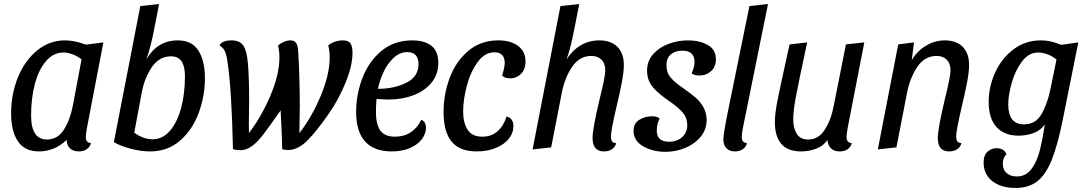

<svg xmlns="http://www.w3.org/2000/svg" viewBox="-20 -730 5364 951"><path d="M405 -51Q405 -23 431 -21Q425 -1 409 9.5Q393 20 370 20Q343 20 327 5Q311 -10 310 -37Q250 20 173 20Q102 20 68.5 -30.5Q35 -81 35 -167Q35 -265 69.5 -348.5Q104 -432 165 -481Q226 -530 302 -530Q349 -530 405 -509L492 -520L410 -93Q405 -63 405 -51ZM295 -470Q245 -470 208.5 -428Q172 -386 153 -315Q134 -244 134 -158Q134 -39 213 -39Q266 -39 297 -88.5Q328 -138 341 -208L384 -436Q364 -452 339.5 -461Q315 -470 295 -470Z M705 -436Q760 -530 860 -530Q931 -530 963 -479Q995 -428 995 -343Q995 -255 964.5 -171.5Q934 -88 872.5 -34Q811 20 723 20Q680 20 629 7Q578 -6 544 -26L675 -700L768 -710L746 -598Q738 -553 726.5 -507.5Q715 -462 705 -436ZM735 -40Q785 -40 821.5 -82Q858 -124 877 -195Q896 -266 896 -352Q896 -401 879.5 -426Q863 -451 827 -451Q769 -451 732.5 -398Q696 -345 682 -271L645 -73Q666 -57 689.5 -48.5Q713 -40 735 -40Z M1108 -415Q1103 -456 1094.5 -475Q1086 -494 1067 -505Q1080 -530 1127 -530Q1168 -530 1185.5 -504Q1203 -478 1208 -415Q1214 -345 1214 -231Q1214 -179 1213 -154Q1213 -137 1212.5 -115.5Q1212 -94 1213 -71Q1274 -150 1319 -255.5Q1364 -361 1364 -446Q1364 -477 1357 -505Q1369 -515 1385.5 -522.5Q1402 -530 1418 -530Q1436 -530 1444 -520.5Q1452 -511 1454.5 -497.5Q1457 -484 1458 -458Q1461 -414 1463 -335.5Q1465 -257 1465 -209Q1465 -175 1463 -71Q1524 -149 1568.5 -255Q1613 -361 1613 -446Q1613 -477 1606 -505Q1618 -516 1637.5 -523Q1657 -530 1677 -530Q1706 -530 1716 -515Q1726 -500 1726 -469Q1726 -405 1692 -321.5Q1658 -238 1610 -169Q1550 -82 1503 -34.5Q1456 13 1406 13Q1390 13 1378 9Q1376 -73 1370 -183Q1312 -100 1283 -62.5Q1254 -25 1227 -5.5Q1200 14 1169 14Q1154 14 1134 9Q1127 -289 1108 -415Z M2151 -418Q2151 -361 2117 -320Q2083 -279 2027 -258Q1971 -237 1905 -237Q1887 -237 1845 -240Q1842 -204 1842 -176Q1842 -115 1863.5 -84Q1885 -53 1937 -53Q1981 -53 2014 -74.5Q2047 -96 2066 -136Q2078 -134 2084 -122.5Q2090 -111 2090 -97Q2090 -69 2070.5 -42Q2051 -15 2012.5 2.5Q1974 20 1920 20Q1834 20 1789 -28.5Q1744 -77 1744 -175Q1744 -263 1775.5 -344.5Q1807 -426 1869.5 -478Q1932 -530 2022 -530Q2082 -530 2116.5 -503.5Q2151 -477 2151 -418ZM1852 -290Q1932 -290 1992.5 -320Q2053 -350 2053 -413Q2053 -442 2038.5 -457Q2024 -472 1998 -472Q1959 -472 1928 -442Q1897 -412 1878 -369.5Q1859 -327 1852 -290Z M2583 -426Q2583 -386 2560.5 -364Q2538 -342 2508 -342Q2478 -342 2467 -357Q2472 -371 2476 -388.5Q2480 -406 2480 -418Q2480 -444 2467 -457.5Q2454 -471 2429 -471Q2381 -471 2345.5 -422Q2310 -373 2292 -304Q2274 -235 2274 -178Q2274 -122 2296 -87.5Q2318 -53 2369 -53Q2414 -53 2444.5 -80Q2475 -107 2489 -153Q2523 -145 2523 -104Q2523 -71 2500 -42.5Q2477 -14 2435.5 3Q2394 20 2341 20Q2257 20 2217 -28.5Q2177 -77 2177 -175Q2177 -263 2207.5 -344.5Q2238 -426 2299.5 -478Q2361 -530 2448 -530Q2509 -530 2546 -502.5Q2583 -475 2583 -426Z M2786 -436Q2815 -481 2856.5 -505.5Q2898 -530 2948 -530Q3007 -530 3038.5 -497.5Q3070 -465 3070 -409Q3070 -374 3060 -321.5Q3050 -269 3032 -194Q3006 -83 3006 -54Q3006 -39 3011 -30.5Q3016 -22 3032 -21Q3027 -1 3010.5 9.5Q2994 20 2971 20Q2944 20 2929.5 4Q2915 -12 2915 -48Q2915 -91 2950 -239Q2978 -351 2978 -380Q2978 -416 2959 -434.5Q2940 -453 2909 -453Q2851 -453 2814.5 -400Q2778 -347 2763 -272L2710 0L2618 10L2756 -700L2849 -710L2827 -598Q2806 -487 2786 -436Z M3298 -227Q3247 -261 3216 -295.5Q3185 -330 3185 -381Q3185 -427 3214.5 -461Q3244 -495 3291 -512.5Q3338 -530 3388 -530Q3444 -530 3485 -507.5Q3526 -485 3526 -436Q3526 -399 3502 -377.5Q3478 -356 3445 -356Q3418 -356 3406 -367Q3420 -399 3420 -423Q3420 -479 3360 -479Q3324 -479 3302.5 -460.5Q3281 -442 3281 -407Q3281 -370 3302.5 -345Q3324 -320 3367 -291Q3404 -265 3426 -246Q3448 -227 3464 -199Q3480 -171 3480 -135Q3480 -88 3450 -52Q3420 -16 3373 3Q3326 22 3277 22Q3213 22 3165.5 -5.5Q3118 -33 3118 -81Q3118 -119 3146.5 -136.5Q3175 -154 3209 -154Q3236 -154 3247 -143Q3233 -115 3233 -83Q3233 -28 3294 -28Q3333 -28 3358.5 -50.5Q3384 -73 3384 -111Q3384 -146 3362.5 -171.5Q3341 -197 3298 -227Z M3654 -51Q3654 -23 3680 -21Q3675 -1 3658.5 9.5Q3642 20 3621 20Q3593 20 3578 4Q3563 -12 3563 -39Q3563 -63 3578 -141L3692 -700L3784 -710L3659 -93Q3654 -66 3654 -51Z M4173 -51Q4173 -23 4199 -21Q4194 -1 4178 9.5Q4162 20 4139 20Q4112 20 4096.5 5.5Q4081 -9 4078 -37Q4060 -8 4024 6Q3988 20 3948 20Q3818 20 3818 -126Q3818 -166 3831 -232Q3844 -298 3883 -475L3891 -510L3978 -520Q3934 -315 3921.5 -247.5Q3909 -180 3909 -137Q3909 -95 3926.5 -67Q3944 -39 3983 -39Q4034 -39 4065.5 -88Q4097 -137 4110 -208L4170 -510L4261 -520L4178 -93Q4173 -63 4173 -51Z M4659 -530Q4718 -530 4749 -497.5Q4780 -465 4780 -409Q4780 -374 4770 -321.5Q4760 -269 4742 -194Q4716 -83 4716 -54Q4716 -39 4721 -30.5Q4726 -22 4742 -21Q4737 -1 4720.5 9.5Q4704 20 4681 20Q4654 20 4639.5 4Q4625 -12 4625 -48Q4625 -91 4660 -239Q4688 -351 4688 -380Q4688 -416 4669 -434.5Q4650 -453 4619 -453Q4561 -453 4524.5 -400Q4488 -347 4473 -272L4420 0L4328 10L4429 -510L4507 -520L4496 -432Q4523 -478 4567 -504Q4611 -530 4659 -530Z M5010 201Q4939 201 4895.5 167.5Q4852 134 4852 75Q4852 38 4871.5 21Q4891 4 4916 4Q4952 4 4965 33Q4947 53 4947 80Q4947 111 4966.5 127.5Q4986 144 5016 144Q5060 144 5087 109.5Q5114 75 5128.5 21.5Q5143 -32 5155 -114Q5136 -85 5100.5 -71.5Q5065 -58 5025 -58Q4954 -58 4915.5 -101Q4877 -144 4877 -225Q4877 -300 4909 -370.5Q4941 -441 5000 -485.5Q5059 -530 5136 -530Q5161 -530 5183 -525Q5205 -520 5237 -508L5321 -520L5245 -142Q5219 -11 5189 63Q5159 137 5116.5 169Q5074 201 5010 201ZM5122 -470Q5076 -470 5042.5 -426Q5009 -382 4991.5 -320.5Q4974 -259 4974 -213Q4974 -114 5052 -114Q5108 -114 5137 -162Q5166 -210 5182 -284L5213 -435Q5193 -452 5168 -461Q5143 -470 5122 -470Z"/></svg>

Font: Sansita Light Italic
Style: Regular
Weight: 300
Italic angle: -11°
Designer: Pablo Cosgaya
Foundry: Omnibus-Type
Version: Version 1.006